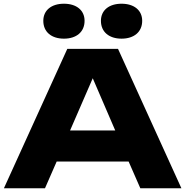

<svg xmlns="http://www.w3.org/2000/svg" viewBox="-20 -1013 997 1033"><path d="M342 -750 1 0H222L285 -144H672L735 0H956L615 -750ZM324 -805C391 -805 435 -841 435 -901C435 -958 391 -993 324 -993C257 -993 213 -958 213 -901C213 -841 257 -805 324 -805ZM634 -805C701 -805 745 -841 745 -901C745 -958 701 -993 634 -993C567 -993 523 -958 523 -901C523 -841 567 -805 634 -805ZM357 -311 479 -592 600 -311Z"/></svg>

Font: Bounded
Style: Bold
Weight: 700
Designer: Vlad Churkin
Version: Version 3.0